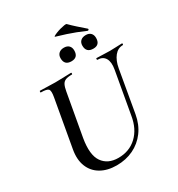

<svg xmlns="http://www.w3.org/2000/svg" viewBox="-211 -1039 1105 1190"><g transform="rotate(-30 342.0 -444.0)"><path d="M560 -507Q569 -558 552.5 -585.5Q536 -613 498 -613Q495 -613 495.5 -619Q496 -625 498 -625Q520 -625 543 -623.5Q566 -622 593 -622Q617 -622 640 -623.5Q663 -625 680 -625Q684 -625 683.5 -619Q683 -613 680 -613Q644 -613 619.5 -582.5Q595 -552 586 -501L534 -203Q522 -135 486 -86.5Q450 -38 396 -12Q342 14 276 14Q210 14 163.5 -13Q117 -40 97 -90Q77 -140 89 -208L149 -546Q157 -590 146.5 -601.5Q136 -613 94 -613Q90 -613 91 -619Q92 -625 93 -625Q117 -625 145 -623.5Q173 -622 203 -622Q238 -622 266.5 -623.5Q295 -625 316 -625Q319 -625 319 -619Q319 -613 316 -613Q286 -613 270 -606.5Q254 -600 246 -584Q238 -568 233 -539L179 -237Q160 -125 196.5 -73Q233 -21 308 -21Q387 -21 440 -71Q493 -121 507 -208ZM512 -685Q461 -685 461 -735Q461 -757 474.5 -769.5Q488 -782 512 -782Q534 -782 546.5 -769.5Q559 -757 559 -735Q559 -685 512 -685ZM355 -685Q305 -685 305 -735Q305 -757 318.5 -769.5Q332 -782 355 -782Q378 -782 390.5 -769.5Q403 -757 403 -735Q403 -685 355 -685ZM535 -799Q501 -814 472 -825Q443 -836 413 -846Q383 -856 345 -867Q337 -869 344 -873.5Q351 -878 366 -884Q381 -890 397.5 -894.5Q414 -899 427.5 -901Q441 -903 444 -900Q469 -875 490.5 -856Q512 -837 544 -809Q547 -806 543.5 -801.5Q540 -797 535 -799Z"/></g></svg>

Font: Cormorant Garamond Light SemiBold
Style: Italic
Weight: 600
Italic angle: -10°
Version: Version 4.001